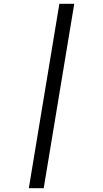

<svg xmlns="http://www.w3.org/2000/svg" viewBox="-20 -843 540 1006"><path d="M131 143 291 -823H369L209 143Z"/></svg>

Font: Iosevka Oblique
Style: Regular
Weight: 400
Italic angle: -9°
Monospace: yes
Designer: Belleve Invis
Foundry: Belleve Invis
Version: Version 32.5.0; ttfautohint (v1.8.4)